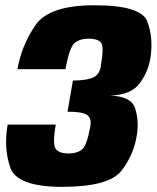

<svg xmlns="http://www.w3.org/2000/svg" viewBox="-20 -701 594 728"><path d="M216 7.5Q44 7.5 18.8 -66.2Q-6.5 -140 9 -228.5H191.5Q178 -151.5 192.2 -135.2Q206.5 -119 239.5 -119Q271.5 -119 290.5 -133.8Q309.5 -148.5 322.5 -222Q328 -254 309.2 -265.8Q290.5 -277.5 236 -277.5L256.5 -395.5Q311 -396 334.5 -407.8Q358 -419.5 362.5 -451.5Q375.5 -527 362 -540.8Q348.5 -554.5 316.5 -554.5Q283 -554.5 263 -538Q243 -521.5 228.5 -438.5H46Q62 -528.5 113.8 -604.8Q165.5 -681 337.5 -681Q515 -681 538.2 -620.2Q561.5 -559.5 551 -485.5Q543.5 -432 510.8 -386.5Q478 -341 397.5 -338.5Q477 -336 492 -291Q507 -246 499.5 -193Q489 -117 441.5 -54.8Q394 7.5 216 7.5Z"/></svg>

Font: Anybody ExtraBold
Style: Italic
Weight: 800
Italic angle: -10°
Designer: Tyler Finck
Foundry: Etcetera Type Company
Version: Version 1.010; ttfautohint (v1.8.3) -l 8 -r 50 -G 200 -x 14 